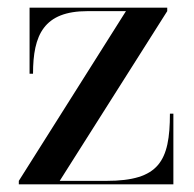

<svg xmlns="http://www.w3.org/2000/svg" viewBox="-20 -480 505 500"><path d="M208 -451H308L29 -9V0H431.5V-184H422.5C422.5 -60 394 -9 257 -9H135.5L415.5 -451V-460H57V-288H66C66 -389 94 -451 208 -451Z"/></svg>

Font: Bodoni* 24
Style: Regular
Weight: 400
Version: Version 2.3